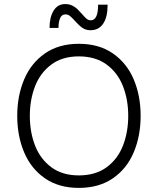

<svg xmlns="http://www.w3.org/2000/svg" viewBox="-20 -916 778 946"><path d="M64.9 -345.2Q64.9 -443.8 98.9 -524.4Q132.8 -605 201.2 -652.6Q269.5 -700.2 368.2 -700.2Q467.8 -700.2 536.4 -652.6Q605 -605 638.9 -524.7Q672.9 -444.3 672.9 -345.2Q672.9 -246.1 638.9 -165.5Q605 -85 536.4 -37.6Q467.8 9.8 368.2 9.8Q269.5 9.8 201.2 -37.6Q132.8 -85 98.9 -165.5Q64.9 -246.1 64.9 -345.2ZM611.8 -345.2Q611.8 -424.8 585.9 -491.2Q560.1 -557.6 505.4 -597.9Q450.7 -638.2 368.2 -638.2Q287.1 -638.2 232.9 -597.9Q178.7 -557.6 152.8 -491.2Q127 -424.8 127 -345.2Q127 -265.1 152.8 -198.7Q178.7 -132.3 232.9 -92Q287.1 -51.8 368.2 -51.8Q450.7 -51.8 505.4 -92Q560.1 -132.3 585.9 -198.7Q611.8 -265.1 611.8 -345.2ZM349.6 -812.5Q335 -829.1 324.7 -837.2Q314.5 -845.2 302.2 -845.2Q284.2 -845.2 276.1 -826.4Q268.1 -807.6 268.1 -778.3H224.1Q224.1 -831.1 244.1 -863.5Q264.2 -896 301.3 -896Q320.3 -896 335.2 -888.9Q350.1 -881.8 360.4 -872.1Q370.6 -862.3 383.8 -847.2Q397.5 -831.1 406.7 -823.5Q416 -815.9 427.2 -815.9Q463.4 -815.9 463.4 -893.1H510.3Q510.3 -832 488.5 -799.6Q466.8 -767.1 426.3 -767.1Q402.8 -767.1 386.2 -778.6Q369.6 -790 349.6 -812.5Z"/></svg>

Font: Acari Sans Light
Style: Regular
Weight: 300
Designer: Alfredo Marco Pradil and Stefan Peev
Foundry: Hanken Design Co.
Version: Version 1.045;January 11, 2019;FontCreator 11.5.0.2425 64-bi